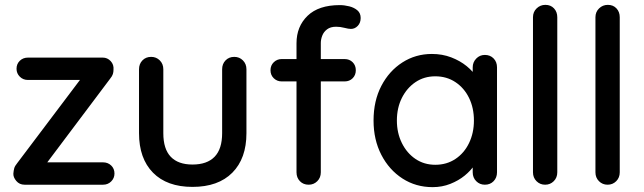

<svg xmlns="http://www.w3.org/2000/svg" viewBox="-20 -760 2649 790"><path d="M404 -92Q424 -92 437.5 -79Q451 -66 451 -46Q451 -27 437.5 -13.5Q424 0 404 0H81Q60 0 47 -15.5Q34 -31 35 -46Q36 -58 38.5 -67.5Q41 -77 51 -89L318 -443V-431H95Q75 -431 61.5 -444.5Q48 -458 48 -477Q48 -497 61.5 -510Q75 -523 95 -523H403Q422 -523 435.5 -508.5Q449 -494 447 -473Q447 -464 444.5 -455.5Q442 -447 433 -436L170 -86L166 -92Z M944 -526Q965 -526 979.5 -511.5Q994 -497 994 -475V-212Q994 -108 936 -49.5Q878 9 772 9Q667 9 609.5 -49.5Q552 -108 552 -212V-475Q552 -497 566 -511.5Q580 -526 602 -526Q623 -526 637.5 -511.5Q652 -497 652 -475V-212Q652 -147 682.5 -115Q713 -83 772 -83Q832 -83 863 -115Q894 -147 894 -212V-475Q894 -497 908 -511.5Q922 -526 944 -526Z M1378 -739Q1397 -739 1417 -734Q1437 -729 1450.5 -717.5Q1464 -706 1464 -686Q1464 -666 1452 -653.5Q1440 -641 1424 -641Q1414 -641 1397 -645.5Q1380 -650 1363 -650Q1340 -650 1326 -639.5Q1312 -629 1306 -613.5Q1300 -598 1300 -583V-51Q1300 -29 1285.5 -14.5Q1271 0 1250 0Q1228 0 1214 -14.5Q1200 -29 1200 -51V-582Q1200 -651 1245.5 -695Q1291 -739 1378 -739ZM1398 -517Q1418 -517 1431 -504Q1444 -491 1444 -471Q1444 -451 1431 -438Q1418 -425 1398 -425H1139Q1120 -425 1106.5 -438Q1093 -451 1093 -471Q1093 -491 1106.5 -504Q1120 -517 1139 -517Z M1975 -534Q1997 -534 2011 -519.5Q2025 -505 2025 -483V-51Q2025 -29 2011 -14.5Q1997 0 1975 0Q1954 0 1939.5 -14.5Q1925 -29 1925 -51V-123L1946 -120Q1946 -102 1931.5 -80Q1917 -58 1892 -37.5Q1867 -17 1833 -3.5Q1799 10 1760 10Q1691 10 1636 -25.5Q1581 -61 1549 -123Q1517 -185 1517 -264Q1517 -345 1549 -406.5Q1581 -468 1635.5 -503Q1690 -538 1757 -538Q1800 -538 1836.5 -524Q1873 -510 1900 -488Q1927 -466 1941.5 -441.5Q1956 -417 1956 -395L1925 -392V-483Q1925 -504 1939.5 -519Q1954 -534 1975 -534ZM1771 -82Q1818 -82 1854 -106Q1890 -130 1910 -171.5Q1930 -213 1930 -264Q1930 -316 1910 -357Q1890 -398 1854 -422Q1818 -446 1771 -446Q1725 -446 1689.5 -422Q1654 -398 1633.5 -357Q1613 -316 1613 -264Q1613 -213 1633.5 -171.5Q1654 -130 1689.5 -106Q1725 -82 1771 -82Z M2273 -51Q2273 -29 2258.5 -14.5Q2244 0 2223 0Q2202 0 2187.5 -14.5Q2173 -29 2173 -51V-689Q2173 -711 2188 -725.5Q2203 -740 2224 -740Q2246 -740 2259.5 -725.5Q2273 -711 2273 -689Z M2530 -51Q2530 -29 2515.5 -14.5Q2501 0 2480 0Q2459 0 2444.5 -14.5Q2430 -29 2430 -51V-689Q2430 -711 2445 -725.5Q2460 -740 2481 -740Q2503 -740 2516.5 -725.5Q2530 -711 2530 -689Z"/></svg>

Font: Quicksand Light SemiBold
Style: Regular
Weight: 600
Version: Version 3.006